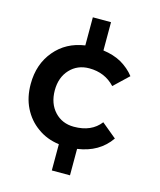

<svg xmlns="http://www.w3.org/2000/svg" viewBox="-122 -777 844 1010"><g transform="rotate(15 300.0 -272.0)"><path d="M356 1C434 -10 493 -44 534 -103L453 -170C421 -128 373 -107 309 -107C266 -107 231 -122 204 -151C177 -180 163 -219 163 -267C163 -314 177 -352 204 -381C231 -410 266 -425 309 -425C366 -425 413 -405 449 -366L528 -441C509 -466 484 -487 455 -504C426 -520 393 -530 356 -535V-689H257V-536C189 -526 135 -497 94 -448C53 -399 32 -339 32 -266C32 -218 41 -175 60 -137C79 -99 105 -68 139 -44C173 -19 212 -4 257 2V145H356Z"/></g></svg>

Font: Argentum Sans Medium
Style: Regular
Weight: 500
Designer: Julieta Ulanovsky
Foundry: Julieta Ulanovsky
Version: Version 5.001;January 29, 2019;FontCreator 11.5.0.2425 64-bi